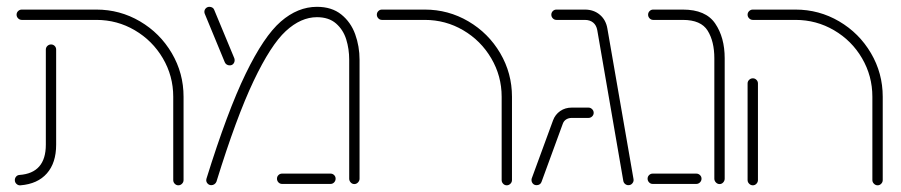

<svg xmlns="http://www.w3.org/2000/svg" viewBox="-20 -547 2679 571"><path d="M24.1 -11.5Q24.1 -17.4 28 -21.9Q31.9 -26.3 37.8 -26.7Q116.3 -32.2 116.3 -116.7V-399.6Q116.3 -405.9 120.9 -410.4Q125.6 -414.8 131.9 -414.8Q138.1 -414.8 142.6 -410.4Q147 -405.9 147 -399.6V-116.7Q147 -62.6 119.4 -31.3Q91.9 0 41.1 4.1Q34.4 4.8 29.3 0.2Q24.1 -4.4 24.1 -11.5ZM510.4 4.1Q504.1 4.1 499.6 -0.6Q495.2 -5.2 495.2 -11.5V-259.3Q495.2 -321.1 464.3 -373.7Q433.3 -426.3 380.9 -457Q328.5 -487.8 266.7 -487.8H44.8Q38.5 -487.8 33.9 -492.4Q29.3 -497 29.3 -503.3Q29.3 -509.6 33.9 -514.1Q38.5 -518.5 44.8 -518.5H266.7Q336.7 -518.5 396.3 -483.5Q455.9 -448.5 490.9 -388.9Q525.9 -329.3 525.9 -259.3V-11.5Q525.9 -5.2 521.3 -0.6Q516.7 4.1 510.4 4.1Z M593.3 -11.5Q593.3 -13 594.1 -15.9Q656.3 -215.9 710.6 -327.6Q764.8 -439.3 815.2 -483Q865.6 -526.7 922.6 -526.7Q966.7 -526.7 995 -503.9Q1023.3 -481.1 1036.3 -445.2Q1049.3 -409.3 1049.3 -369.3V-15.6Q1049.3 -9.3 1044.6 -4.4Q1040 0.4 1033.7 0.4Q1027.4 0.4 1023 -4.4Q1018.5 -9.3 1018.5 -15.6V-369.3Q1018.5 -401.5 1009.6 -430Q1000.7 -458.5 979.3 -477.2Q957.8 -495.9 922.6 -495.9Q874.8 -495.9 830 -454.6Q785.2 -413.3 734.1 -305.9Q683 -198.5 623.7 -6.7Q621.9 -2.2 617.8 0.7Q613.7 3.7 608.5 3.7Q602.2 3.7 597.8 -0.7Q593.3 -5.2 593.3 -11.5ZM803.7 -15.6Q803.7 -21.9 808.1 -26.3Q812.6 -30.7 818.9 -30.7H963Q969.3 -30.7 973.7 -26.3Q978.1 -21.9 978.1 -15.6Q978.1 -9.3 973.7 -4.6Q969.3 0 963 0H818.9Q812.6 0 808.1 -4.6Q803.7 -9.3 803.7 -15.6ZM648.5 -361.9 589.3 -505.2Q587.8 -508.1 587.8 -511.9Q587.8 -517.8 592 -522.2Q596.3 -526.7 603 -526.7Q607.8 -526.7 611.7 -524.3Q615.6 -521.9 617 -517.8L676.7 -374.1Q677.8 -371.5 677.8 -367.8Q677.8 -361.9 673.9 -357.2Q670 -352.6 663 -352.6Q658.1 -352.6 654.3 -355Q650.4 -357.4 648.5 -361.9Z M1487 4.1Q1480.7 4.1 1476.3 -0.6Q1471.9 -5.2 1471.9 -11.5V-259.3Q1471.9 -321.1 1440.9 -373.7Q1410 -426.3 1357.6 -457Q1305.2 -487.8 1243.3 -487.8H1115.9Q1109.6 -487.8 1105.2 -492.4Q1100.7 -497 1100.7 -503.3Q1100.7 -509.6 1105.2 -514.1Q1109.6 -518.5 1115.9 -518.5H1243.3Q1313.3 -518.5 1373 -483.5Q1432.6 -448.5 1467.6 -388.9Q1502.6 -329.3 1502.6 -259.3V-11.5Q1502.6 -5.2 1498 -0.6Q1493.3 4.1 1487 4.1Z M1833.7 -8.9 1756.3 -457Q1753.7 -471.9 1744.1 -479.8Q1734.4 -487.8 1719.3 -487.8H1634.8Q1628.5 -487.8 1624.1 -492.4Q1619.6 -497 1619.6 -503.3Q1619.6 -509.6 1624.1 -514.1Q1628.5 -518.5 1634.8 -518.5H1719.3Q1745.6 -518.5 1763.7 -503.3Q1781.9 -488.1 1786.3 -462.2L1864.1 -14.1Q1865.2 -7.4 1860.7 -1.9Q1856.3 3.7 1848.9 3.7Q1843.3 3.7 1839.1 0.2Q1834.8 -3.3 1833.7 -8.9ZM1560.7 -11.5Q1560.7 -15.2 1561.5 -16.7L1624.8 -189.3Q1631.1 -206.3 1645.9 -216.7Q1660.7 -227 1680.4 -227H1730Q1736.3 -227 1740.9 -222.4Q1745.6 -217.8 1745.6 -211.5Q1745.6 -205.2 1740.9 -200.7Q1736.3 -196.3 1730 -196.3H1680.4Q1671.1 -196.3 1663.9 -191.9Q1656.7 -187.4 1653.7 -178.9L1590.4 -5.9Q1588.9 -1.5 1585 1.1Q1581.1 3.7 1575.9 3.7Q1568.9 3.7 1564.8 -0.9Q1560.7 -5.6 1560.7 -11.5Z M2104.4 -15.6V-373.7Q2104.4 -423.7 2084.6 -455.7Q2064.8 -487.8 2010.7 -487.8H1922.6Q1916.3 -487.8 1911.9 -492.4Q1907.4 -497 1907.4 -503.3Q1907.4 -509.6 1911.9 -514.1Q1916.3 -518.5 1922.6 -518.5H2010.7Q2078.9 -518.5 2107 -477Q2135.2 -435.6 2135.2 -373.7V-15.6Q2135.2 -9.3 2130.7 -4.4Q2126.3 0.4 2120 0.4Q2113.7 0.4 2109.1 -4.4Q2104.4 -9.3 2104.4 -15.6ZM1905.9 -15.6Q1905.9 -21.9 1910.4 -26.3Q1914.8 -30.7 1921.1 -30.7H2050.7Q2057 -30.7 2061.7 -26.3Q2066.3 -21.9 2066.3 -15.6Q2066.3 -9.3 2061.7 -4.6Q2057 0 2050.7 0H1921.1Q1914.8 0 1910.4 -4.6Q1905.9 -9.3 1905.9 -15.6Z M2203.3 -11.5V-298.9Q2203.3 -305.2 2208 -309.6Q2212.6 -314.1 2218.9 -314.1Q2225.2 -314.1 2229.6 -309.6Q2234.1 -305.2 2234.1 -298.9V-11.5Q2234.1 -5.2 2229.6 -0.6Q2225.2 4.1 2218.9 4.1Q2212.6 4.1 2208 -0.6Q2203.3 -5.2 2203.3 -11.5ZM2590 4.1Q2583.7 4.1 2579.1 -0.6Q2574.4 -5.2 2574.4 -11.5V-259.3Q2574.4 -321.1 2543.7 -373.7Q2513 -426.3 2460.4 -457Q2407.8 -487.8 2345.9 -487.8H2218.9Q2212.6 -487.8 2208 -492.4Q2203.3 -497 2203.3 -503.3Q2203.3 -509.6 2208 -514.1Q2212.6 -518.5 2218.9 -518.5H2345.9Q2415.9 -518.5 2475.6 -483.5Q2535.2 -448.5 2570.2 -388.9Q2605.2 -329.3 2605.2 -259.3V-11.5Q2605.2 -5.2 2600.7 -0.6Q2596.3 4.1 2590 4.1Z"/></svg>

Font: 26F Galaxy Hebrew Ultra Light
Style: Regular
Weight: 200
Designer: C₂₉H₂₅N₃O₅
Version: Version 1.000